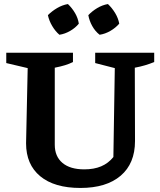

<svg xmlns="http://www.w3.org/2000/svg" viewBox="-20 -919 790 950"><path d="M378 11Q249 11 179 -47Q109 -105 109 -210L117 -582L11 -607V-658H341V-612Q323 -603 302 -596.5Q281 -590 251 -584V-203Q251 -145 289 -113Q327 -81 397 -81Q445 -81 480.5 -96Q516 -111 541 -142L548 -582L451 -607V-658H743V-612Q721 -603 697.5 -596Q674 -589 647 -584L648 -221Q648 -110 577 -49.5Q506 11 378 11ZM316 -899Q337 -879 351.5 -854Q366 -829 370 -802Q353 -781 327 -766Q301 -751 274 -747Q254 -764 238.5 -790Q223 -816 217 -844Q237 -864 262.5 -879Q288 -894 316 -899ZM514 -899Q535 -879 550 -854Q565 -829 570 -802Q552 -781 526 -766Q500 -751 473 -747Q451 -764 436.5 -790Q422 -816 417 -844Q436 -864 461 -879Q486 -894 514 -899Z"/></svg>

Font: Piazzolla 24pt
Style: Bold
Weight: 700
Designer: Juan Pablo del Peral
Foundry: Huerta Tipografica
Version: Version 2.005